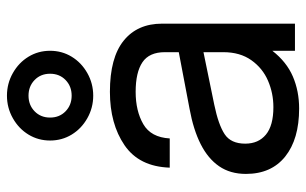

<svg xmlns="http://www.w3.org/2000/svg" viewBox="-184 -684 880 552"><g transform="rotate(-90 256.0 -408.0)"><path d="M32 -141Q32 -186 54 -218Q76 -250 117.5 -271Q159 -292 219 -303L382 -334V-374Q382 -419 353 -438.5Q324 -458 268 -458Q213 -458 175 -436Q137 -414 134 -360H50Q53 -448 114.5 -490Q176 -532 268 -532Q366 -532 415 -492.5Q464 -453 464 -382V0H386V-65Q354 -24 312 -6Q270 12 220 12Q132 12 82 -28Q32 -68 32 -141ZM382 -206V-263L231 -232Q173 -220 146 -202Q119 -184 119 -143Q119 -105 145 -83.5Q171 -62 224 -62Q264 -62 300 -77.5Q336 -93 359 -125.5Q382 -158 382 -206ZM128 -704Q128 -738 145 -766Q162 -794 192 -811Q222 -828 257 -828Q292 -828 322 -811Q352 -794 369 -766Q386 -738 386 -704Q386 -670 369 -642Q352 -614 322 -597Q292 -580 257 -580Q222 -580 192 -597Q162 -614 145 -642Q128 -670 128 -704ZM320 -704Q320 -731 302 -748.5Q284 -766 257 -766Q230 -766 212 -748.5Q194 -731 194 -704Q194 -677 212 -659.5Q230 -642 257 -642Q284 -642 302 -659.5Q320 -677 320 -704Z"/></g></svg>

Font: Aspekta Variable
Style: Regular
Weight: 400
Designer: Ivo Dolenc
Version: Version 2.100